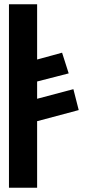

<svg xmlns="http://www.w3.org/2000/svg" viewBox="-20 -880 408 900"><path d="M22 -860V0H154V-312L349 -364L324 -462L154 -417V-498L302 -536L271 -633L154 -601V-860Z"/></svg>

Font: Ny Stormning
Style: Regular
Weight: 400
Designer: Robert Jablonski, Mew Too
Foundry: Cannot Into Space Fonts
Version: Version 0.90